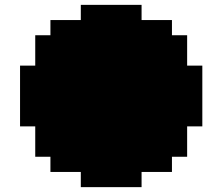

<svg xmlns="http://www.w3.org/2000/svg" viewBox="-20 -770 915 790"><path d="M312.5 -62.5H375V0H312.5ZM375 -62.5H437.5V0H375ZM437.5 -62.5H500V0H437.5ZM500 -62.5H562.5V0H500ZM562.5 -125H625V-62.5H562.5ZM625 -125H687.5V-62.5H625ZM687.5 -187.5H750V-125H687.5ZM687.5 -250H750V-187.5H687.5ZM750 -312.5H812.5V-250H750ZM750 -375H812.5V-312.5H750ZM750 -437.5H812.5V-375H750ZM750 -500H812.5V-437.5H750ZM687.5 -562.5H750V-500H687.5ZM687.5 -625H750V-562.5H687.5ZM625 -687.5H687.5V-625H625ZM562.5 -687.5H625V-625H562.5ZM500 -750H562.5V-687.5H500ZM437.5 -750H500V-687.5H437.5ZM375 -750H437.5V-687.5H375ZM312.5 -750H375V-687.5H312.5ZM250 -687.5H312.5V-625H250ZM187.5 -687.5H250V-625H187.5ZM125 -625H187.5V-562.5H125ZM125 -562.5H187.5V-500H125ZM62.5 -500H125V-437.5H62.5ZM62.5 -437.5H125V-375H62.5ZM62.5 -375H125V-312.5H62.5ZM62.5 -312.5H125V-250H62.5ZM125 -250H187.5V-187.5H125ZM125 -187.5H187.5V-125H125ZM187.5 -125H250V-62.5H187.5ZM250 -125H312.5V-62.5H250ZM312.5 -125H375V-62.5H312.5ZM375 -125H437.5V-62.5H375ZM437.5 -125H500V-62.5H437.5ZM500 -125H562.5V-62.5H500ZM500 -187.5H562.5V-125H500ZM562.5 -187.5H625V-125H562.5ZM625 -187.5H687.5V-125H625ZM625 -250H687.5V-187.5H625ZM625 -312.5H687.5V-250H625ZM625 -375H687.5V-312.5H625ZM625 -437.5H687.5V-375H625ZM625 -500H687.5V-437.5H625ZM625 -562.5H687.5V-500H625ZM687.5 -312.5H750V-250H687.5ZM687.5 -375H750V-312.5H687.5ZM687.5 -437.5H750V-375H687.5ZM687.5 -500H750V-437.5H687.5ZM562.5 -562.5H625V-500H562.5ZM562.5 -625H625V-562.5H562.5ZM625 -625H687.5V-562.5H625ZM500 -625H562.5V-562.5H500ZM500 -687.5H562.5V-625H500ZM437.5 -687.5H500V-625H437.5ZM375 -687.5H437.5V-625H375ZM312.5 -687.5H375V-625H312.5ZM312.5 -625H375V-562.5H312.5ZM312.5 -562.5H375V-500H312.5ZM375 -562.5H437.5V-500H375ZM437.5 -562.5H500V-500H437.5ZM500 -562.5H562.5V-500H500ZM437.5 -625H500V-562.5H437.5ZM375 -625H437.5V-562.5H375ZM250 -625H312.5V-562.5H250ZM187.5 -625H250V-562.5H187.5ZM187.5 -562.5H250V-500H187.5ZM187.5 -500H250V-437.5H187.5ZM187.5 -437.5H250V-375H187.5ZM187.5 -375H250V-312.5H187.5ZM187.5 -312.5H250V-250H187.5ZM125 -312.5H187.5V-250H125ZM125 -375H187.5V-312.5H125ZM125 -437.5H187.5V-375H125ZM125 -500H187.5V-437.5H125ZM187.5 -250H250V-187.5H187.5ZM187.5 -187.5H250V-125H187.5ZM250 -187.5H312.5V-125H250ZM312.5 -250H375V-187.5H312.5ZM375 -250H437.5V-187.5H375ZM437.5 -250H500V-187.5H437.5ZM375 -187.5H437.5V-125H375ZM437.5 -187.5H500V-125H437.5ZM312.5 -187.5H375V-125H312.5ZM250 -250H312.5V-187.5H250ZM250 -312.5H312.5V-250H250ZM250 -375H312.5V-312.5H250ZM250 -437.5H312.5V-375H250ZM250 -500H312.5V-437.5H250ZM250 -562.5H312.5V-500H250ZM312.5 -500H375V-437.5H312.5ZM312.5 -437.5H375V-375H312.5ZM312.5 -375H375V-312.5H312.5ZM312.5 -312.5H375V-250H312.5ZM375 -312.5H437.5V-250H375ZM375 -375H437.5V-312.5H375ZM375 -437.5H437.5V-375H375ZM375 -500H437.5V-437.5H375ZM500 -500H562.5V-437.5H500ZM500 -437.5H562.5V-375H500ZM500 -375H562.5V-312.5H500ZM500 -312.5H562.5V-250H500ZM437.5 -312.5H500V-250H437.5ZM437.5 -375H500V-312.5H437.5ZM437.5 -437.5H500V-375H437.5ZM437.5 -500H500V-437.5H437.5ZM500 -250H562.5V-187.5H500ZM562.5 -250H625V-187.5H562.5ZM562.5 -312.5H625V-250H562.5ZM562.5 -375H625V-312.5H562.5ZM562.5 -437.5H625V-375H562.5ZM562.5 -500H625V-437.5H562.5Z"/></svg>

Font: Yarndings 12
Style: Regular
Weight: 400
Designer: Sarah Cadigan-Fried
Version: Version 1.000; ttfautohint (v1.8.4.7-5d5b)